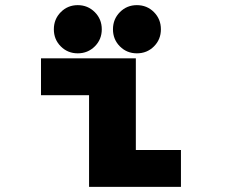

<svg xmlns="http://www.w3.org/2000/svg" viewBox="-20 -727 890 747"><path d="M348.8 -546.5Q321.5 -519.5 282.5 -519.5Q243.5 -519.5 216.5 -546.5Q189.5 -573.5 189.5 -613Q189.5 -652.5 216.5 -679.8Q243.5 -707 282.5 -707Q321.5 -707 348.8 -679.8Q376 -652.5 376 -613Q376 -573.5 348.8 -546.5ZM512.5 -519.5Q473.5 -519.5 446.5 -546.5Q419.5 -573.5 419.5 -613Q419.5 -652.5 446.5 -679.8Q473.5 -707 512.5 -707Q552 -707 579 -679.8Q606 -652.5 606 -613Q606 -573.5 579 -546.5Q552 -519.5 512.5 -519.5ZM508.5 -143.5H684V0H326.5V-356.5H139.5V-500H508.5Z"/></svg>

Font: League Mono Wide ExtraBold
Style: Regular
Weight: 800
Width: 8
Designer: Tyler Finck
Foundry: The League of Moveable Type / Tyler Finck
Version: Version 2.210